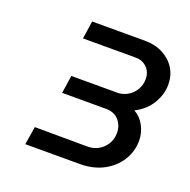

<svg xmlns="http://www.w3.org/2000/svg" viewBox="-87 -785 600 606"><g transform="rotate(20 212.5 -482.0)"><path d="M58 -264 68 -325 244 -324Q276 -324 297 -345Q318 -366 318 -396Q318 -421 302.5 -438.5Q287 -456 259 -456H112L121 -516H275Q294 -516 310 -525.5Q326 -535 335.5 -551Q345 -567 345 -587Q345 -610 330 -625Q315 -640 292 -640H115L124 -700H302Q336 -700 362.5 -686Q389 -672 403.5 -648.5Q418 -625 418 -594Q418 -562 399.5 -531Q381 -500 345 -482Q367 -470 379.5 -446.5Q392 -423 392 -397Q392 -361 373 -330.5Q354 -300 320 -282Q286 -264 241 -264Z"/></g></svg>

Font: MuseoModerno
Style: Italic
Weight: 400
Italic angle: -9°
Designer: Pablo Cosgaya, Héctor Gatti, Marcela Romero, and the Authors of The MuseoModerno Project.
Foundry: Omnibus-Type Team
Version: Version 1.003